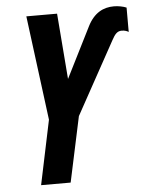

<svg xmlns="http://www.w3.org/2000/svg" viewBox="-52 -767 617 809"><g transform="rotate(-5 256.5 -362.0)"><path d="M89 0H214L273 -276L442 -583C455 -607 465 -619 484 -619C497 -619 507 -615 513 -611V-714C499 -720 478 -724 460 -724C416 -724 376 -705 348 -649L241 -436L219 -714H89L146 -272Z"/></g></svg>

Font: Noto Sans ExtraCondensed
Style: Bold Italic
Weight: 700
Width: 2
Italic angle: -12°
Designer: Monotype Design Team
Foundry: Monotype Imaging Inc.
Version: Version 2.013